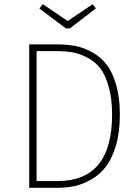

<svg xmlns="http://www.w3.org/2000/svg" viewBox="-20 -893 663 913"><path d="M154 -650V-32H254Q513 -32 513 -348Q513 -424 497 -480.5Q481 -537 456.5 -568.5Q432 -600 395.5 -619Q359 -638 324.5 -644Q290 -650 247 -650ZM119 -682H249Q297 -682 337.5 -674.5Q378 -667 418.5 -644.5Q459 -622 487 -586Q515 -550 532.5 -489.5Q550 -429 550 -348Q550 -265 531.5 -202Q513 -139 484.5 -101.5Q456 -64 415.5 -40.5Q375 -17 336 -8.5Q297 0 253 0H119ZM436 -853 312 -758H293L167 -853L184 -873L302 -793L420 -873Z"/></svg>

Font: FiraSans
Style: Regular
Weight: 200
Designer: Carrois Corporate & Edenspiekermann AG
Foundry: Carrois Corporate GbR & Edenspiekermann AG
Version: Version 3.106;PS 003.106;hotconv 1.0.70;makeotf.lib2.5.58329